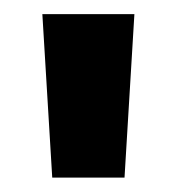

<svg xmlns="http://www.w3.org/2000/svg" viewBox="-20 -688 250 272"><path d="M54 -436.4 40 -668H170.4L156.4 -436.4Z"/></svg>

Font: Atkinson Hyperlegible Next
Style: Regular
Weight: 400
Designer: Elliott Scott, Megan Eiswerth, Linus Boman, Theodore Petrosky, Letters from Sweden
Foundry: Applied Design Works, Letters from Sweden
Version: Version 2.001